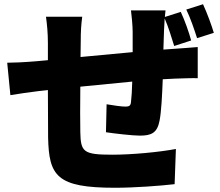

<svg xmlns="http://www.w3.org/2000/svg" viewBox="-20 -824 1040 906"><path d="M938 -804 859 -779C879 -738 896 -687 910 -644L989 -669C978 -706 957 -763 938 -804ZM833 -768 758 -744 761 -775H598C601 -755 606 -701 606 -674V-578L360 -555L361 -629C361 -678 363 -707 368 -745H197C202 -708 206 -668 206 -620V-540L151 -535C92 -530 40 -528 14 -528L29 -375C56 -380 128 -390 161 -394L206 -399L207 -175C211 6 247 62 522 62C614 62 736 53 804 45L810 -121C730 -106 602 -94 510 -94C373 -94 361 -107 359 -200C358 -244 358 -330 359 -415L604 -439C603 -400 601 -366 598 -341C596 -324 588 -321 571 -321C553 -321 512 -327 483 -332L480 -200C519 -194 606 -184 640 -184C695 -184 722 -197 733 -255C741 -295 745 -372 748 -450L806 -453C833 -454 894 -456 913 -455V-602C880 -599 834 -596 807 -594L751 -590L754 -681L757 -737C775 -696 789 -648 802 -607L882 -633C872 -671 852 -727 833 -768Z"/></svg>

Font: Noto Sans CJK HK Black
Style: Regular
Weight: 900
Designer: Ryoko NISHIZUKA 西塚涼子 (kana, bopomofo & ideographs); Paul D. Hunt (Latin, Greek & Cyrillic); Sandoll Communications 산돌커뮤니
Foundry: Adobe
Version: Version 2.004;hotconv 1.0.118;makeotfexe 2.5.65603